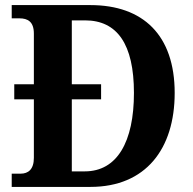

<svg xmlns="http://www.w3.org/2000/svg" viewBox="-20 -734 757 754"><path d="M26 0H335C553 0 666 -150 666 -369C666 -596 542 -714 335 -714H26V-662H56C89 -662 113 -649 113 -602V-403H36V-344H113V-114C113 -69 91 -52 61 -52H26ZM313 -61H262V-344H377V-403H262V-654H314C440 -654 506 -561 506 -369C506 -177 440 -61 313 -61Z"/></svg>

Font: Noto Serif Georgian SemiCondensed Bold
Style: Regular
Weight: 700
Width: 4
Designer: Monotype Design Team, Akaki Razmadze
Foundry: Google LLC
Version: Version 2.003